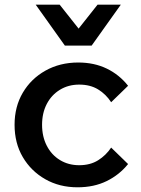

<svg xmlns="http://www.w3.org/2000/svg" viewBox="-20 -781 599 817"><path d="M453 -153 525 -83Q488 -37 434 -10.5Q380 16 310 16Q233 16 172.5 -18.5Q112 -53 77 -112.5Q42 -172 42 -250Q42 -327 77 -386.5Q112 -446 173.5 -480.5Q235 -515 313 -515Q381 -515 434.5 -489Q488 -463 525 -416L453 -346Q431 -380 397.5 -400.5Q364 -421 317 -421Q271 -421 235 -399Q199 -377 179 -338.5Q159 -300 159 -250Q159 -200 179 -161Q199 -122 235 -100Q271 -78 317 -78Q364 -78 397.5 -99Q431 -120 453 -153ZM132 -761H234L359 -603H270L395 -761H494L370 -587H256Z"/></svg>

Font: Wix Madefor Display SemiBold
Style: Regular
Weight: 600
Designer: Dalton Maag Ltd
Foundry: Dalton Maag Ltd
Version: Version 3.100